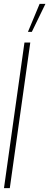

<svg xmlns="http://www.w3.org/2000/svg" viewBox="-26 -969 254 989"><path d="M-5.5 0 100 -750H130L24.5 0ZM118 -805 178 -949H208L138 -805Z"/></svg>

Font: Urbanist Thin
Style: Italic
Weight: 100
Italic angle: -8°
Designer: Corey Hu
Foundry: Corey Hu
Version: Version 1.321; ttfautohint (v1.8.4.7-5d5b)